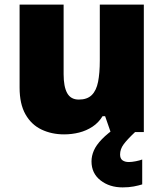

<svg xmlns="http://www.w3.org/2000/svg" viewBox="-20 -573 710 833"><path d="M604 -553V0H460L436 -69H425Q408 -41 381.5 -23.5Q355 -6 323.5 2Q292 10 258 10Q204 10 160 -11Q116 -32 90.5 -77Q65 -122 65 -193V-553H256V-251Q256 -197 271.5 -169Q287 -141 322 -141Q358 -141 378 -160.5Q398 -180 405.5 -218Q413 -256 413 -311V-553ZM501 97Q501 115 511.5 122.5Q522 130 539 130Q552 130 569.5 126.5Q587 123 597 119V227Q581 232 560 236Q539 240 512 240Q455 240 416 209.5Q377 179 377 127Q377 104 387 80.5Q397 57 422 31Q447 5 491 -25L566 0Q532 32 516.5 53Q501 74 501 97Z"/></svg>

Font: Noto Sans Armenian Black
Style: Regular
Weight: 900
Version: Version 2.007